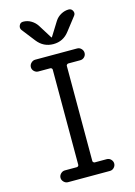

<svg xmlns="http://www.w3.org/2000/svg" viewBox="-140 -1033 780 1106"><g transform="rotate(-15 250.0 -480.0)"><path d="M152.3 -837.9 90.8 -917Q82 -929.7 88.9 -944.8Q95.7 -960 112.3 -960Q137.7 -960 159.2 -947.3Q180.7 -934.6 194.3 -914.1L246.1 -831.1Q246.1 -830.1 248 -830.1Q250 -830.1 250 -831.1L301.8 -914.1Q315.4 -935.5 337.9 -947.8Q360.4 -960 383.8 -960Q400.4 -960 407.7 -944.8Q415 -929.7 405.3 -917L343.8 -837.9Q307.6 -790 248.5 -790Q189.5 -790 152.3 -837.9ZM301.8 -660.2Q297.9 -660.2 293.9 -656.7Q290 -653.3 290 -649.4V-81.1Q290 -77.1 293.9 -73.7Q297.9 -70.3 301.8 -70.3H373Q387.7 -70.3 397.9 -59.6Q408.2 -48.8 408.2 -35.2Q408.2 -21.5 397.9 -10.7Q387.7 0 373 0H123Q109.4 0 98.6 -10.7Q87.9 -21.5 87.9 -35.2Q87.9 -48.8 98.6 -59.6Q109.4 -70.3 123 -70.3H194.3Q199.2 -70.3 202.6 -73.7Q206.1 -77.1 206.1 -81.1V-649.4Q206.1 -653.3 202.6 -656.7Q199.2 -660.2 194.3 -660.2H123Q109.4 -660.2 98.6 -670.4Q87.9 -680.7 87.9 -694.8Q87.9 -709 98.6 -719.7Q109.4 -730.5 123 -730.5H373Q387.7 -730.5 397.9 -719.7Q408.2 -709 408.2 -694.8Q408.2 -680.7 397.9 -670.4Q387.7 -660.2 373 -660.2Z"/></g></svg>

Font: Rounded-X Mgen+ 2m regular
Style: Regular
Weight: 400
Designer: [Source Han Sans]
Ryoko NISHIZUKA  (kana & ideographs); Paul D. Hunt (Latin, Greek & Cyrillic); Wenlong ZHANG  (bopomofo
Version: Version 1.059.20150602